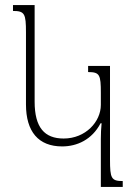

<svg xmlns="http://www.w3.org/2000/svg" viewBox="-20 -734 538 754"><path d="M376 0H462V-23C417 -23 412 -34 412 -107V-475H326V-451C372 -451 376 -440 376 -369V-322C376 -256 316 -190 230 -190C155 -190 116 -233 116 -335V-714H31V-691C77 -691 82 -680 82 -607V-324C82 -217 131 -159 224 -159C282 -159 341 -185 375 -250H379C377 -230 376 -209 376 -188Z"/></svg>

Font: Noto Serif Armenian ExtraCondensed ExtraLight
Style: Regular
Weight: 200
Width: 2
Designer: Monotype Design Team
Foundry: Monotype Imaging Inc.
Version: Version 2.008